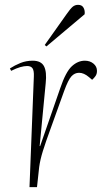

<svg xmlns="http://www.w3.org/2000/svg" viewBox="-20 -774 446 794"><path d="M120 -458Q121 -482 114.5 -491.5Q108 -501 92 -501Q80 -501 64 -496.5Q48 -492 26 -481L21 -491Q41 -504 64.5 -513.5Q88 -523 115 -523Q150 -523 162 -500Q174 -477 169 -430L144 -170H146L229 -409Q252 -477 277 -500Q302 -523 331 -523Q352 -523 366.5 -511Q381 -499 381 -481Q381 -468 375 -459.5Q369 -451 361 -444L348 -455Q327 -473 307 -473Q289 -473 275.5 -458.5Q262 -444 245 -397Q212 -304 190.5 -245.5Q169 -187 157.5 -150Q146 -113 142 -83L133 0H102ZM255 -715Q271 -738 280.5 -746Q290 -754 303 -754Q319 -754 325.5 -742Q332 -730 330 -715L172 -582L165 -588Z"/></svg>

Font: Literata 72pt ExtraLight
Style: Italic
Weight: 200
Italic angle: -2°
Designer: Latin by Veronika Burian and Jose Scaglione. Greek by Irene Vlachou. Cyrillic by Vera Evstafieva
Foundry: TypeTogether
Version: Version 3.002